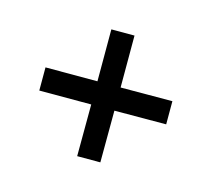

<svg xmlns="http://www.w3.org/2000/svg" viewBox="-87 -601 775 702"><g transform="rotate(-30 300.0 -250.5)"><path d="M501 -112 439 -50 300 -188 161 -50 99 -112 238 -250 99 -389 161 -451 300 -312 439 -451 501 -389 362 -250Z"/></g></svg>

Font: Livvic Medium
Style: Regular
Weight: 500
Designer: Jacques Le Bailly, Baron von Fonthausen
Version: Version 1.001; ttfautohint (v1.8.2)